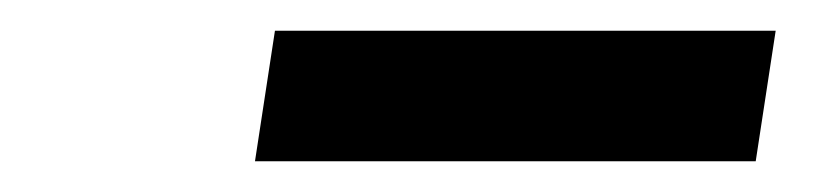

<svg xmlns="http://www.w3.org/2000/svg" viewBox="-20 -716 540 125"><path d="M146 -611 159 -696H485L472 -611Z"/></svg>

Font: Nunito Sans 12pt ExtraLight 12pt ExtraBold
Style: Italic
Weight: 800
Italic angle: -9°
Version: Version 3.101;gftools[0.9.27]